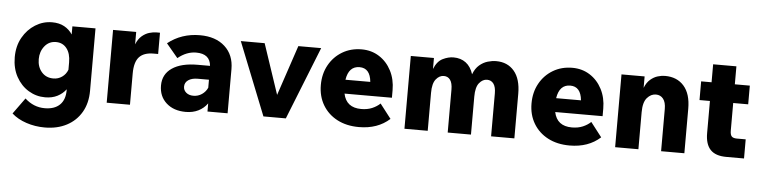

<svg xmlns="http://www.w3.org/2000/svg" viewBox="-49 -883 5306 1340"><g transform="rotate(5 2604.5 -213.0)"><path d="M584 -73Q584 14 547 77.5Q510 141 444 175.5Q378 210 290 210Q223 210 161.5 189.5Q100 169 59 132L140 20Q201 76 279 76Q347 76 384 40.5Q421 5 421 -62V-69Q397 -37 360.5 -18.5Q324 0 275 0Q212 0 158.5 -32.5Q105 -65 72.5 -124Q40 -183 40 -261Q40 -339 73.5 -398.5Q107 -458 161.5 -492Q216 -526 279 -526Q329 -526 364.5 -506.5Q400 -487 422 -453V-510H584ZM208 -262Q208 -207 239 -171.5Q270 -136 321 -136Q355 -136 382 -155Q409 -174 421 -206V-258Q421 -320 393 -355.5Q365 -391 318 -391Q269 -391 238.5 -353Q208 -315 208 -262Z M1035 -519V-370H1003Q935 -370 902.5 -334.5Q870 -299 870 -219V0H707V-510H869V-423Q884 -461 908.5 -482Q933 -503 960 -511Q987 -519 1011 -519Z M1262 16Q1177 16 1125.5 -30.5Q1074 -77 1074 -153Q1074 -232 1138 -275.5Q1202 -319 1317 -319H1403Q1396 -403 1299 -403Q1232 -403 1171 -353L1090 -450Q1186 -526 1315 -526Q1425 -526 1489.5 -467.5Q1554 -409 1554 -309V0H1413V-57Q1388 -22 1349.5 -3Q1311 16 1262 16ZM1305 -101Q1338 -101 1364.5 -119Q1391 -137 1404 -166V-222H1326Q1284 -222 1259.5 -205Q1235 -188 1235 -159Q1235 -134 1254.5 -117.5Q1274 -101 1305 -101Z M1962 0H1805L1602 -510H1769L1887 -158L2005 -510H2165Z M2612 -161 2690 -60Q2606 16 2475 16Q2388 16 2323 -18Q2258 -52 2221.5 -113Q2185 -174 2185 -254Q2185 -332 2219 -393.5Q2253 -455 2312.5 -490.5Q2372 -526 2448 -526Q2517 -526 2571 -491.5Q2625 -457 2656 -397Q2687 -337 2687 -261V-208H2355Q2375 -111 2480 -111Q2523 -111 2556 -125Q2589 -139 2612 -161ZM2444 -401Q2368 -401 2353 -305H2527Q2518 -401 2444 -401Z M3563 0H3400V-301Q3400 -346 3383.5 -368.5Q3367 -391 3338 -391Q3307 -391 3283 -361.5Q3259 -332 3259 -266V0H3096V-301Q3096 -346 3080 -368.5Q3064 -391 3035 -391Q3004 -391 2980 -361.5Q2956 -332 2956 -266V0H2793V-510H2955V-433Q2977 -488 3016 -507Q3055 -526 3091 -526Q3142 -526 3177.5 -499.5Q3213 -473 3230 -420Q3246 -462 3273 -485Q3300 -508 3331 -517Q3362 -526 3390 -526Q3470 -526 3516.5 -471Q3563 -416 3563 -312Z M4088 -161 4166 -60Q4082 16 3951 16Q3864 16 3799 -18Q3734 -52 3697.5 -113Q3661 -174 3661 -254Q3661 -332 3695 -393.5Q3729 -455 3788.5 -490.5Q3848 -526 3924 -526Q3993 -526 4047 -491.5Q4101 -457 4132 -397Q4163 -337 4163 -261V-208H3831Q3851 -111 3956 -111Q3999 -111 4032 -125Q4065 -139 4088 -161ZM3920 -401Q3844 -401 3829 -305H4003Q3994 -401 3920 -401Z M4754 0H4591V-296Q4591 -343 4572 -367Q4553 -391 4521 -391Q4486 -391 4459 -360Q4432 -329 4432 -259V0H4269V-510H4431V-430Q4446 -468 4470.5 -489Q4495 -510 4522 -518Q4549 -526 4573 -526Q4657 -526 4705.5 -471Q4754 -416 4754 -312Z M5172 0H5048Q4972 0 4936 -38Q4900 -76 4900 -154V-379H4827V-510H4900V-636H5063V-510H5168V-379H5063V-186Q5063 -157 5073.5 -145.5Q5084 -134 5110 -134H5172Z"/></g></svg>

Font: Wix Madefor Text ExtraBold
Style: Regular
Weight: 800
Designer: Dalton Maag Ltd
Foundry: Dalton Maag Ltd
Version: Version 3.100